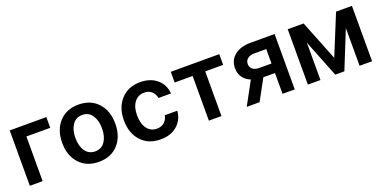

<svg xmlns="http://www.w3.org/2000/svg" viewBox="-16 -1160 3533 1777"><g transform="rotate(-20 1750.0 -271.5)"><path d="M426.8 -545.4V-439.9H191.9V0H65.9V-545.4Z M482.9 -270.5Q482.9 -397.9 554.2 -475.3Q625.5 -552.7 744.6 -552.7Q863.8 -552.7 934.8 -475.3Q1005.9 -397.9 1005.9 -270.5Q1005.9 -143.6 934.8 -66.4Q863.8 10.7 744.6 10.7Q625.5 10.7 554.2 -66.4Q482.9 -143.6 482.9 -270.5ZM745.1 -92.3Q807.6 -92.3 841.6 -142.6Q875.5 -192.9 875.5 -271Q875.5 -349.6 841.6 -400.1Q807.6 -450.7 745.1 -450.7Q681.6 -450.7 647.5 -400.1Q613.3 -349.6 613.3 -271Q613.3 -192.4 647.5 -142.3Q681.6 -92.3 745.1 -92.3Z M1352.5 10.7Q1231.9 10.7 1161.4 -67.1Q1090.8 -145 1090.8 -270.5Q1090.8 -396.5 1161.9 -474.6Q1232.9 -552.7 1351.6 -552.7Q1451.2 -552.7 1515.1 -499Q1579.1 -445.3 1585.9 -356.4H1462.9Q1455.1 -397.9 1426.8 -423.3Q1398.4 -448.7 1353.5 -448.7Q1293.5 -448.7 1257.3 -401.6Q1221.2 -354.5 1221.2 -272.9Q1221.2 -189.9 1257.1 -142.1Q1293 -94.2 1353.5 -94.2Q1396.5 -94.2 1425.5 -118.7Q1454.6 -143.1 1462.9 -186.5H1585.9Q1578.6 -98.1 1516.1 -43.7Q1453.6 10.7 1352.5 10.7Z M1652.3 -439.9V-545.4H2129.9V-439.9H1953.1V0H1829.1V-439.9Z M2554.7 0V-205.1H2440.4L2328.6 0H2202.1L2324.2 -224.6Q2274.9 -245.1 2248.3 -283Q2221.7 -320.8 2222.2 -372.1Q2221.7 -451.2 2280 -498.3Q2338.4 -545.4 2438 -545.4H2674.8V0ZM2554.7 -298.8V-440.9H2438Q2394.5 -440.9 2370.1 -420.9Q2345.7 -400.9 2346.2 -369.1Q2345.7 -337.4 2368.9 -318.1Q2392.1 -298.8 2433.6 -298.8Z M3118.2 -149.4 3280.3 -545.4H3436.5V0H3313.5V-371.6L3163.6 0H3073.7L2928.2 -367.7V0H2804.2V-545.4H2960.4Z"/></g></svg>

Font: Interop SemBd
Style: Regular
Weight: 600
Designer: Rasmus Andersson, Google, Jang Haemin
Foundry: jhaemin
Version: Version 1.007